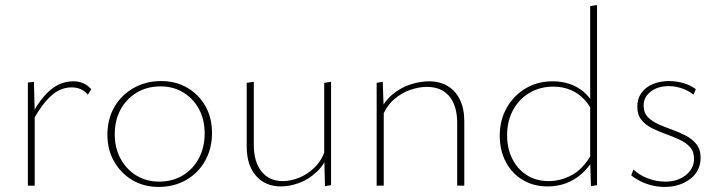

<svg xmlns="http://www.w3.org/2000/svg" viewBox="-20 -733 2834 758"><path d="M90 0V-407L114 -410L117 -288V0ZM112 -261 103 -275Q136 -340 177 -376Q218 -412 270 -412Q292 -412 309.5 -404Q327 -396 340 -381L327 -359Q316 -373 299.5 -380.5Q283 -388 263 -388Q218 -388 181.5 -354.5Q145 -321 112 -261Z M606 5Q548 5 502.5 -22Q457 -49 430.5 -95.5Q404 -142 404 -201Q404 -263 431.5 -310.5Q459 -358 507.5 -385.5Q556 -413 616 -413Q674 -413 719.5 -386.5Q765 -360 791 -314Q817 -268 817 -208Q817 -147 790 -98.5Q763 -50 715 -22.5Q667 5 606 5ZM608 -16Q662 -16 702.5 -41Q743 -66 765.5 -109Q788 -152 788 -206Q788 -261 765.5 -302.5Q743 -344 703.5 -368Q664 -392 614 -392Q561 -392 520 -367.5Q479 -343 456 -300.5Q433 -258 433 -203Q433 -149 456 -106.5Q479 -64 518.5 -40Q558 -16 608 -16Z M1089 3Q1028 3 991 -38.5Q954 -80 954 -155V-406L982 -410V-162Q982 -94 1012.5 -56Q1043 -18 1097 -18Q1127 -18 1160 -31Q1193 -44 1221.5 -71.5Q1250 -99 1265 -143L1279 -131Q1262 -84 1230 -54Q1198 -24 1160.5 -10.5Q1123 3 1089 3ZM1263 2 1260 -115V-406L1287 -410V-2Z M1785 0V-247Q1785 -315 1754 -352.5Q1723 -390 1665 -390Q1635 -390 1600.5 -378.5Q1566 -367 1536 -341Q1506 -315 1489 -272L1475 -283Q1494 -330 1527.5 -358.5Q1561 -387 1600 -399.5Q1639 -412 1673 -412Q1717 -412 1748 -393Q1779 -374 1796 -339Q1813 -304 1813 -253V0ZM1467 0V-406L1491 -410L1495 -300V0Z M2142 3Q2086 3 2043 -23Q2000 -49 1976.5 -94.5Q1953 -140 1953 -197Q1953 -259 1980.5 -307.5Q2008 -356 2055 -384Q2102 -412 2162 -412Q2197 -412 2227.5 -402Q2258 -392 2283 -371.5Q2308 -351 2324 -319L2314 -302Q2290 -346 2251.5 -368.5Q2213 -391 2164 -391Q2112 -391 2070.5 -366.5Q2029 -342 2005.5 -298.5Q1982 -255 1982 -199Q1982 -147 2002.5 -106Q2023 -65 2060 -41.5Q2097 -18 2146 -18Q2192 -18 2236 -41Q2280 -64 2312 -119L2326 -108Q2304 -71 2276 -46.5Q2248 -22 2214.5 -9.5Q2181 3 2142 3ZM2313 2 2310 -97V-709L2337 -713V-2Z M2605 5Q2577 5 2552 -1.5Q2527 -8 2506.5 -18.5Q2486 -29 2472 -41L2481 -64Q2503 -42 2537 -29Q2571 -16 2606 -16Q2656 -16 2688 -42Q2720 -68 2720 -106Q2720 -135 2704 -152.5Q2688 -170 2662 -182Q2636 -194 2608 -204Q2580 -214 2554 -227Q2528 -240 2512 -260Q2496 -280 2496 -312Q2496 -344 2513 -367Q2530 -390 2558.5 -401.5Q2587 -413 2621 -413Q2650 -413 2678 -405Q2706 -397 2727 -381L2718 -359Q2699 -375 2672.5 -384Q2646 -393 2620 -393Q2577 -393 2549 -371.5Q2521 -350 2521 -316Q2521 -288 2537.5 -271Q2554 -254 2579.5 -242.5Q2605 -231 2633.5 -221Q2662 -211 2687.5 -197.5Q2713 -184 2729.5 -163.5Q2746 -143 2746 -110Q2746 -85 2736 -64Q2726 -43 2707 -28Q2688 -13 2662 -4Q2636 5 2605 5Z"/></svg>

Font: Ysabeau Office Thin
Style: Regular
Weight: 250
Designer: Christian Thalmann (Catharsis Fonts)
Version: Version 2.001;gftools[0.9.30]; featfreeze: tnum,lnum,ss02